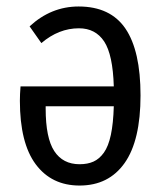

<svg xmlns="http://www.w3.org/2000/svg" viewBox="-20 -557 497 589"><path d="M221.2 -537.1Q318.8 -537.1 365 -469Q411.1 -400.9 411.1 -264.2Q411.1 -126 362.3 -56.9Q313.5 12.2 224.1 12.2Q138.2 12.2 89.6 -53Q41 -118.2 41 -248Q41 -267.6 43 -292H329.1Q326.2 -389.2 299.6 -429.7Q272.9 -470.2 222.2 -470.2Q160.2 -470.2 106.9 -424.8L70.8 -476.1Q136.7 -537.1 221.2 -537.1ZM224.1 -53.2Q249 -53.2 266.8 -61.3Q284.7 -69.3 298.6 -88.6Q312.5 -107.9 320.1 -143.3Q327.6 -178.7 329.1 -231H120.1V-224.1Q120.1 -133.8 146.5 -93.5Q172.9 -53.2 224.1 -53.2Z"/></svg>

Font: Fira Sans Compressed Book
Style: Regular
Weight: 350
Width: 1
Designer: Carrois Corporate & Edenspiekermann AG
Foundry: Carrois Corporate GbR & Edenspiekermann AG
Version: Version 4.203;PS 004.203;hotconv 1.0.88;makeotf.lib2.5.64775